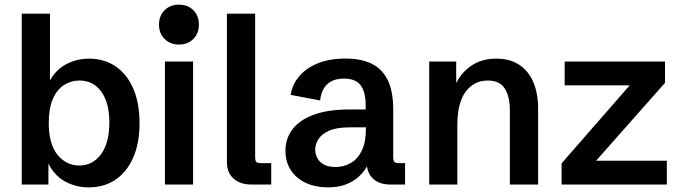

<svg xmlns="http://www.w3.org/2000/svg" viewBox="-20 -791 2917 823"><path d="M359.9 12.2Q304.2 12.2 256.6 -14.4Q209 -41 181.6 -102.1L187.5 -104.5V0H73.2V-732.4H194.3V-419.9L185.5 -427.7Q210.4 -485.4 257.8 -512.5Q305.2 -539.6 361.3 -539.6Q427.2 -539.6 475.8 -506.3Q524.4 -473.1 551.3 -411.1Q578.1 -349.1 578.1 -262.7Q578.1 -177.2 551 -115.5Q523.9 -53.7 475.1 -20.8Q426.3 12.2 359.9 12.2ZM319.3 -81.5Q377.4 -81.5 413.1 -129.9Q448.7 -178.2 448.7 -265.6Q448.7 -351.1 414.1 -398.4Q379.4 -445.8 320.3 -445.8Q284.2 -445.8 254.2 -426.5Q224.1 -407.2 206.5 -366.9Q189 -326.7 189 -264.6Q189 -172.9 226.8 -127.2Q264.6 -81.5 319.3 -81.5Z M687 0V-527.3H807.6V0ZM747.1 -600.1Q709.5 -600.1 685.5 -624Q661.6 -647.9 661.6 -685.5Q661.6 -723.6 685.5 -747.3Q709.5 -771 747.1 -771Q785.2 -771 808.8 -747.3Q832.5 -723.6 832.5 -685.5Q832.5 -647.9 808.8 -624Q785.2 -600.1 747.1 -600.1Z M1057.6 0Q1009.3 0 981 -25.6Q952.6 -51.3 952.6 -96.2V-732.4H1073.7V-119.1Q1073.7 -102.5 1078.4 -97.2Q1083 -91.8 1098.1 -91.8H1142.6V0Z M1384.8 12.2Q1333.5 12.2 1292.5 -6.3Q1251.5 -24.9 1227.5 -60.3Q1203.6 -95.7 1203.6 -145Q1203.6 -198.2 1234.6 -238Q1265.6 -277.8 1326.4 -299.8Q1387.2 -321.8 1477.1 -321.8H1556.2L1547.4 -310.1V-339.8Q1547.4 -396.5 1525.9 -425.3Q1504.4 -454.1 1454.6 -454.1Q1407.2 -454.1 1381.8 -429.2Q1356.4 -404.3 1352.5 -360.4L1226.1 -384.3Q1232.4 -427.7 1261.5 -462.9Q1290.5 -498 1340.8 -519Q1391.1 -540 1461.9 -540Q1529.3 -540 1574.7 -517.1Q1620.1 -494.1 1642.8 -446Q1665.5 -397.9 1665.5 -321.8V-119.1Q1665.5 -102.5 1670.2 -97.2Q1674.8 -91.8 1689.9 -91.8H1716.3V0H1653.3Q1605.5 0 1578.6 -25.6Q1551.8 -51.3 1551.8 -96.2V-126L1572.3 -120.1Q1565.4 -99.1 1552.2 -76.2Q1539.1 -53.2 1517.1 -33.2Q1495.1 -13.2 1462.6 -0.5Q1430.2 12.2 1384.8 12.2ZM1418 -75.2Q1454.6 -75.2 1484.1 -92.5Q1513.7 -109.9 1531 -145.8Q1548.3 -181.6 1548.3 -236.3V-245.1H1479Q1421.9 -245.1 1389.6 -230.2Q1357.4 -215.3 1344.2 -193.6Q1331.1 -171.9 1331.1 -150.4Q1331.1 -131.8 1339.6 -114.5Q1348.1 -97.2 1367.2 -86.2Q1386.2 -75.2 1418 -75.2Z M1819.8 0V-527.3H1935.5V-406.7L1932.1 -428.2Q1955.1 -478 1999.5 -508.8Q2043.9 -539.6 2107.4 -539.6Q2166.5 -539.6 2206.3 -512.9Q2246.1 -486.3 2266.4 -438.2Q2286.6 -390.1 2286.6 -325.7V0H2165.5V-317.4Q2165.5 -377 2143.8 -411.4Q2122.1 -445.8 2070.8 -445.8Q2011.7 -445.8 1976.1 -397.9Q1940.4 -350.1 1940.4 -254.9V0Z M2387.2 0V-90.8L2679.2 -425.3H2400.4V-527.3H2830.6V-436L2535.2 -102.1H2838.4V0Z"/></svg>

Font: Schibsted Grotesk SemiBold
Style: Regular
Weight: 600
Designer: Bakken & Baeck AS, Henrik Kongsvoll
Foundry: Schibsted ASA
Version: Version 1.100;gftools[0.9.25]